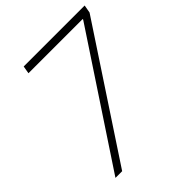

<svg xmlns="http://www.w3.org/2000/svg" viewBox="-202 -849 972 972"><g transform="rotate(-45 283.5 -363.5)"><path d="M60 0 511 -682.2 511.4 -686.1H123.2L130.3 -727.3H566.8L559.3 -684.7L108 0Z"/></g></svg>

Font: Inter P Extra Light
Style: Italic
Weight: 200
Italic angle: 9.39999°
Designer: Rasmus Andersson
Foundry: rsms
Version: Version 3.018;git-588b23468